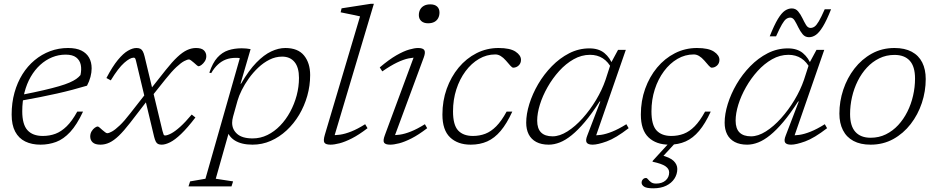

<svg xmlns="http://www.w3.org/2000/svg" viewBox="-20 -754 4950 1014"><path d="M326.5 -465.5Q289.5 -465.5 255.2 -451.5Q221 -437.5 192.2 -411.2Q163.5 -385 142.2 -348.2Q121 -311.5 109.2 -265.5Q97.5 -219.5 97.5 -166.5Q97.5 -97 125 -66.5Q152.5 -36 206 -36Q242 -36 272.8 -47.5Q303.5 -59 332 -86.8Q360.5 -114.5 388 -164.5H418.5Q386 -95 350.8 -57Q315.5 -19 276.5 -4.5Q237.5 10 194 10Q147.5 10 113.2 -6.8Q79 -23.5 60.2 -58.8Q41.5 -94 41.5 -149Q41.5 -211 56.5 -264.8Q71.5 -318.5 98.5 -361.8Q125.5 -405 162.8 -436Q200 -467 244.8 -483.8Q289.5 -500.5 339.5 -500.5Q382.5 -500.5 409.8 -487Q437 -473.5 450.5 -449.5Q464 -425.5 464 -393Q464 -371.5 457.8 -347.8Q451.5 -324 439.5 -301.5Q402.5 -290.5 363 -280Q323.5 -269.5 281 -260Q238.5 -250.5 192 -241.2Q145.5 -232 95 -223L96 -253.5Q162.5 -266.5 210.8 -277.8Q259 -289 292.2 -298.8Q325.5 -308.5 347.2 -318Q369 -327.5 382.5 -337Q396 -346.5 405 -357.5Q411.5 -387.5 406.5 -411.8Q401.5 -436 382.2 -450.8Q363 -465.5 326.5 -465.5Z M780 -243 759.5 -225 667 -105Q634 -62.5 607.8 -37.2Q581.5 -12 558.2 -1Q535 10 510.5 10Q482.5 10 469.5 -2Q456.5 -14 456.5 -33Q456.5 -48.5 463.8 -60.5Q471 -72.5 480.5 -79.2Q490 -86 496 -86Q499 -86 505.8 -80.5Q512.5 -75 520.5 -67.5Q528 -61 535 -55.8Q542 -50.5 546 -50.5Q555.5 -50.5 572 -59.8Q588.5 -69 612.5 -91.8Q636.5 -114.5 668 -155.5L749.5 -259.5L770 -276.5L855 -384Q889.5 -427.5 916.8 -453Q944 -478.5 967.8 -489.5Q991.5 -500.5 1015 -500.5Q1044.5 -500.5 1057 -488Q1069.5 -475.5 1069.5 -457.5Q1069.5 -442.5 1061.8 -430.5Q1054 -418.5 1044.2 -411.2Q1034.5 -404 1028.5 -404Q1026 -404 1019.2 -409.5Q1012.5 -415 1004.5 -422.5Q996.5 -429.5 989.2 -434.8Q982 -440 978.5 -440Q969 -440 952.5 -431.2Q936 -422.5 911.8 -400Q887.5 -377.5 853.5 -335ZM1012 -133.5Q969.5 -78 936.5 -46.5Q903.5 -15 878.2 -2.5Q853 10 834 10Q822.5 10 815 6.5Q807.5 3 802.8 -6.2Q798 -15.5 794 -31.5L698.5 -431.5Q696 -442.5 693.5 -446Q691 -449.5 686 -449.5Q667 -449.5 636 -422.2Q605 -395 565 -329.5L542 -342Q574 -403 602.5 -437.5Q631 -472 655.8 -486.2Q680.5 -500.5 700.5 -500.5Q713 -500.5 721 -496.5Q729 -492.5 734.2 -482.8Q739.5 -473 743.5 -456.5L838 -63Q842 -48 844.2 -43.2Q846.5 -38.5 851.5 -38.5Q863.5 -38.5 884 -49.2Q904.5 -60 931.8 -84.5Q959 -109 992.5 -149Z M1211 -138.5Q1208.5 -129.5 1207.2 -121Q1206 -112.5 1206 -105.5Q1206 -70 1232.8 -46.5Q1259.5 -23 1314.5 -23Q1355.5 -23 1392.2 -41Q1429 -59 1459.5 -90.5Q1490 -122 1512.2 -163Q1534.5 -204 1546.8 -250Q1559 -296 1559 -342.5Q1559 -398 1535.5 -426.5Q1512 -455 1470 -455Q1435.5 -455 1403.5 -439Q1371.5 -423 1344 -397Q1316.5 -371 1294.2 -340Q1272 -309 1256.8 -278.2Q1241.5 -247.5 1234.5 -222.5ZM1177 -75 1198 -87.5 1119.5 190 1211 204 1202.5 230.5H975.5L984 204L1065 190L1246.5 -446.5Q1242.5 -448 1236.5 -448.2Q1230.5 -448.5 1225 -448.5Q1196.5 -448.5 1173.2 -439.8Q1150 -431 1130.8 -413.2Q1111.5 -395.5 1095.5 -368L1085.5 -370Q1103 -422.5 1128.2 -450.2Q1153.5 -478 1185.8 -488.5Q1218 -499 1257 -499Q1268.5 -499 1281.2 -497.8Q1294 -496.5 1303.5 -494.5L1250 -311L1254 -313.5Q1294 -382.5 1334 -423.5Q1374 -464.5 1412.5 -482.5Q1451 -500.5 1487 -500.5Q1553.5 -500.5 1585.8 -460.8Q1618 -421 1618 -357.5Q1618 -301.5 1602.8 -247.8Q1587.5 -194 1559.8 -147.5Q1532 -101 1493.8 -65.5Q1455.5 -30 1410 -10Q1364.5 10 1313.5 10Q1255.5 10 1220 -12.2Q1184.5 -34.5 1177 -75Z M1881.5 -667.5Q1872.5 -670 1853.8 -673.8Q1835 -677.5 1814.2 -681.8Q1793.5 -686 1779 -689L1784 -710L1938.5 -734H1954.5L1741.5 -20.5L1729.5 -41Q1750 -39 1776 -42.8Q1802 -46.5 1835 -59.5Q1868 -72.5 1908.5 -98L1921 -77Q1875.5 -42 1838.5 -23.2Q1801.5 -4.5 1773.2 2.8Q1745 10 1725.5 10Q1700 10 1693.2 -0.8Q1686.5 -11.5 1695.5 -42Z M2012.5 -40 2171 -468 2185 -449.5Q2164 -451 2137.5 -445.5Q2111 -440 2077 -423.8Q2043 -407.5 1999 -377L1985.5 -398Q2034.5 -439.5 2073.2 -461.8Q2112 -484 2140.8 -492.2Q2169.5 -500.5 2188 -500.5Q2214 -500.5 2221 -489Q2228 -477.5 2218 -450.5L2058.5 -19.5L2044.5 -41Q2065 -39 2091.2 -42.8Q2117.5 -46.5 2150.2 -59.5Q2183 -72.5 2224 -98L2236 -77Q2190.5 -42 2153.5 -23.2Q2116.5 -4.5 2088.2 2.8Q2060 10 2040.5 10Q2015.5 10 2008.5 -0.5Q2001.5 -11 2012.5 -40ZM2192 -674Q2192 -691 2199.2 -704Q2206.5 -717 2220 -724Q2233.5 -731 2252.5 -731Q2276 -731 2288.5 -719.5Q2301 -708 2301 -688Q2301 -671 2294 -658Q2287 -645 2273.5 -638Q2260 -631 2241 -631Q2218 -631 2205 -642.8Q2192 -654.5 2192 -674Z M2596 -466.5Q2550 -466.5 2509.8 -443Q2469.5 -419.5 2438.5 -377.8Q2407.5 -336 2390 -281.8Q2372.5 -227.5 2372.5 -166Q2372.5 -94 2399.5 -65Q2426.5 -36 2477.5 -36Q2512.5 -36 2542.8 -47.5Q2573 -59 2600.8 -87Q2628.5 -115 2655.5 -164.5H2685.5Q2656.5 -101 2624.2 -62.8Q2592 -24.5 2553.2 -7.2Q2514.5 10 2466 10Q2397.5 10 2357 -28.5Q2316.5 -67 2316.5 -149Q2316.5 -221.5 2339.2 -285Q2362 -348.5 2402.2 -397Q2442.5 -445.5 2496.5 -473Q2550.5 -500.5 2613 -500.5Q2674 -500.5 2702.8 -481.2Q2731.5 -462 2731.5 -438Q2731.5 -420 2719.5 -408.5Q2707.5 -397 2691 -396.5Q2684.5 -396.5 2675 -407.5Q2665.5 -418.5 2652 -434Q2638 -450 2624.2 -458.2Q2610.5 -466.5 2596 -466.5Z M3081.5 -38 3150.5 -218H3147Q3105.5 -153.5 3068.8 -110Q3032 -66.5 2999.2 -40Q2966.5 -13.5 2936.5 -1.8Q2906.5 10 2878 10Q2839 10 2812.2 -4.2Q2785.5 -18.5 2772.2 -44.5Q2759 -70.5 2759 -106Q2759 -151.5 2775.5 -204.8Q2792 -258 2822.2 -309.8Q2852.5 -361.5 2894.2 -404.2Q2936 -447 2986.2 -472.8Q3036.5 -498.5 3093 -498.5Q3142 -498.5 3172 -473.8Q3202 -449 3218 -406.5L3211.5 -390Q3192.5 -427.5 3163.5 -446Q3134.5 -464.5 3096 -464.5Q3051 -464.5 3009.5 -441Q2968 -417.5 2933 -378.8Q2898 -340 2871.8 -293.8Q2845.5 -247.5 2831.2 -201.2Q2817 -155 2817 -117Q2817 -75 2837.5 -54.5Q2858 -34 2898.5 -34Q2935.5 -34 2976.8 -60Q3018 -86 3057 -129.5Q3096 -173 3127.8 -225.8Q3159.5 -278.5 3178 -332.5L3207 -422L3244 -490.5H3285L3121.5 -19L3108 -40Q3128 -38 3154 -41.8Q3180 -45.5 3213.2 -58.8Q3246.5 -72 3288 -98L3300 -77Q3232 -24.5 3184.2 -7.2Q3136.5 10 3110 10Q3085 10 3078.2 -1.5Q3071.5 -13 3081.5 -38Z M3430 240.5Q3395 240.5 3381.8 231.8Q3368.5 223 3368.5 210.5Q3368.5 201 3375 193.5Q3381.5 186 3392 186Q3397 186 3402.8 193.5Q3408.5 201 3418.2 208.2Q3428 215.5 3445 215.5Q3476.5 215.5 3495.2 199Q3514 182.5 3514 156.5Q3514 138 3494.8 124.2Q3475.5 110.5 3426 100L3427.5 95L3519 -5H3552L3470 84L3468.5 64.5Q3518.5 77 3537.8 96Q3557 115 3557 138.5Q3557 166 3541.8 189.5Q3526.5 213 3498.2 226.8Q3470 240.5 3430 240.5ZM3644 -466.5Q3598 -466.5 3557.8 -443Q3517.5 -419.5 3486.5 -377.8Q3455.5 -336 3438 -281.8Q3420.5 -227.5 3420.5 -166Q3420.5 -94 3447.5 -65Q3474.5 -36 3525.5 -36Q3560.5 -36 3590.8 -47.5Q3621 -59 3648.8 -87Q3676.5 -115 3703.5 -164.5H3733.5Q3704.5 -101 3672.2 -62.8Q3640 -24.5 3601.2 -7.2Q3562.5 10 3514 10Q3445.5 10 3405 -28.5Q3364.5 -67 3364.5 -149Q3364.5 -221.5 3387.2 -285Q3410 -348.5 3450.2 -397Q3490.5 -445.5 3544.5 -473Q3598.5 -500.5 3661 -500.5Q3722 -500.5 3750.8 -481.2Q3779.5 -462 3779.5 -438Q3779.5 -420 3767.5 -408.5Q3755.5 -397 3739 -396.5Q3732.5 -396.5 3723 -407.5Q3713.5 -418.5 3700 -434Q3686 -450 3672.2 -458.2Q3658.5 -466.5 3644 -466.5Z M4129.5 -38 4198.5 -218H4195Q4153.5 -153.5 4116.8 -110Q4080 -66.5 4047.2 -40Q4014.5 -13.5 3984.5 -1.8Q3954.5 10 3926 10Q3887 10 3860.2 -4.2Q3833.5 -18.5 3820.2 -44.5Q3807 -70.5 3807 -106Q3807 -151.5 3823.5 -204.8Q3840 -258 3870.2 -309.8Q3900.5 -361.5 3942.2 -404.2Q3984 -447 4034.2 -472.8Q4084.5 -498.5 4141 -498.5Q4190 -498.5 4220 -473.8Q4250 -449 4266 -406.5L4259.5 -390Q4240.5 -427.5 4211.5 -446Q4182.5 -464.5 4144 -464.5Q4099 -464.5 4057.5 -441Q4016 -417.5 3981 -378.8Q3946 -340 3919.8 -293.8Q3893.5 -247.5 3879.2 -201.2Q3865 -155 3865 -117Q3865 -75 3885.5 -54.5Q3906 -34 3946.5 -34Q3983.5 -34 4024.8 -60Q4066 -86 4105 -129.5Q4144 -173 4175.8 -225.8Q4207.5 -278.5 4226 -332.5L4255 -422L4292 -490.5H4333L4169.5 -19L4156 -40Q4176 -38 4202 -41.8Q4228 -45.5 4261.2 -58.8Q4294.5 -72 4336 -98L4348 -77Q4280 -24.5 4232.2 -7.2Q4184.5 10 4158 10Q4133 10 4126.2 -1.5Q4119.5 -13 4129.5 -38ZM4369 -705Q4345.5 -645.5 4326 -613.8Q4306.5 -582 4289 -569.8Q4271.5 -557.5 4252.5 -557.5Q4232 -557.5 4219 -573.2Q4206 -589 4196.2 -609.2Q4186.5 -629.5 4177 -645.2Q4167.5 -661 4153.5 -661Q4142.5 -661 4132.2 -653.8Q4122 -646.5 4109.8 -625.5Q4097.5 -604.5 4078.5 -562H4045Q4069 -622 4088.2 -653.8Q4107.5 -685.5 4125.2 -697.5Q4143 -709.5 4161.5 -709.5Q4182 -709.5 4195 -694Q4208 -678.5 4217.8 -658Q4227.5 -637.5 4237 -622Q4246.5 -606.5 4260.5 -606.5Q4271.5 -606.5 4281.8 -613.5Q4292 -620.5 4304.5 -641.8Q4317 -663 4335.5 -705Z M4704 -500.5Q4758 -500.5 4795 -480.8Q4832 -461 4850.5 -424.2Q4869 -387.5 4869 -336.5Q4869 -272 4848.5 -210.2Q4828 -148.5 4789.5 -98.8Q4751 -49 4697.5 -19.5Q4644 10 4578 10Q4524 10 4487.2 -9.8Q4450.5 -29.5 4431.8 -66.5Q4413 -103.5 4413 -154Q4413 -218.5 4433.5 -280.2Q4454 -342 4492.5 -391.8Q4531 -441.5 4584.5 -471Q4638 -500.5 4704 -500.5ZM4578 -26.5Q4622 -26.5 4658.5 -44.5Q4695 -62.5 4723.5 -93.2Q4752 -124 4772 -164Q4792 -204 4802.2 -248.8Q4812.5 -293.5 4812.5 -339Q4812.5 -402.5 4784.8 -433.2Q4757 -464 4704 -464Q4660.5 -464 4623.8 -446Q4587 -428 4558.5 -397.2Q4530 -366.5 4510 -326.5Q4490 -286.5 4479.8 -241.8Q4469.5 -197 4469.5 -151.5Q4469.5 -88.5 4497.5 -57.5Q4525.5 -26.5 4578 -26.5Z"/></svg>

Font: Newsreader 9pt Light
Style: Italic
Weight: 300
Italic angle: -17°
Designer: Hugues Gentile
Foundry: Production Type
Version: Version 1.003